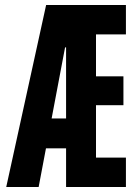

<svg xmlns="http://www.w3.org/2000/svg" viewBox="-20 -750 540 770"><path d="M5 0 165 -730H485V-612H365V-444H475V-328H365V-118H485V0H245V-560H241L135 0ZM110 -155V-275H305V-155Z"/></svg>

Font: M PLUS 1 Code
Style: Bold
Weight: 700
Designer: Coji Morishita
Foundry: UNDERFOREST DESIGN
Version: Version 1.002